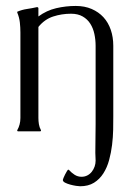

<svg xmlns="http://www.w3.org/2000/svg" viewBox="-20 -446 442 652"><path d="M304.7 -290.5Q304.7 -311 300.5 -330.6Q296.4 -350.1 286.6 -365.5Q276.9 -380.9 260.7 -390.1Q244.6 -399.4 221.2 -399.4Q189.5 -399.4 160.4 -389.9Q131.3 -380.4 110.4 -354.5V-45.4Q110.4 -34.7 112.1 -24.2Q113.8 -13.7 119.1 -3.9V-1Q118.7 -1 117.7 -0.5Q116.7 0 116.2 0H41.5Q41 0 40 -0.5Q39.1 -1 38.6 -1V-3.9Q49.3 -22.5 49.3 -45.4V-335.4Q49.3 -352.5 47.4 -369.9Q45.4 -387.2 38.6 -403.3V-406.2Q54.7 -413.1 71.8 -415.5Q88.9 -418 106 -421.9L108.9 -420.9L110.4 -418.9V-390.1Q138.2 -410.6 170.9 -418.2Q203.6 -425.8 237.3 -425.8Q267.6 -425.8 291.3 -415.5Q314.9 -405.3 331.3 -387.5Q347.7 -369.6 356.2 -344.7Q364.7 -319.8 364.7 -290.5V-50.8Q364.7 -30.8 364.3 -5.6Q363.8 19.5 360.6 45.9Q357.4 72.3 350.6 97.4Q343.8 122.6 331.1 142.6Q318.4 162.6 299.1 174.6Q279.8 186.5 252 186.5Q247.6 186.5 238 185.1Q228.5 183.6 218.5 180.9Q208.5 178.2 200.9 174.3Q193.4 170.4 193.4 165Q193.4 163.6 195.6 158.2Q197.8 152.8 200.9 146.7Q204.1 140.6 207 135.7Q210 130.9 211.4 129.9L214.4 131.3Q222.7 140.6 233.4 147.5Q244.1 154.3 256.8 154.3Q267.6 154.3 276.6 149.7Q285.6 145 291.7 137.2Q297.9 129.4 301.3 119.6Q304.7 109.9 304.7 99.6Q304.7 92.8 304.2 86.2Q303.7 79.6 303.7 72.8Q303.7 48.3 304.2 24.2Q304.7 0 304.7 -24.4Z"/></svg>

Font: CAT Linz
Style: Regular
Weight: 400
Designer: Peter Wiegel
Foundry: Peter Wiegel
Version: Version 1.08